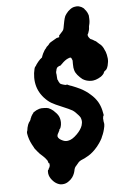

<svg xmlns="http://www.w3.org/2000/svg" viewBox="-63 -824 672 1048"><g transform="rotate(-5 273.5 -299.5)"><path d="M387 -779Q397 -781 406 -780Q415 -778 424 -774Q436 -768 441 -759Q443 -756 447 -752Q452 -745 453 -742Q454 -740 456.5 -734Q459 -728 459.5 -725Q460 -722 460.5 -707.5Q461 -693 460 -689Q459 -685 459 -681.5Q459 -678 457 -672.5Q455 -667 455 -660Q455 -653 453 -644.5Q451 -636 448 -629L444 -622V-618Q444 -615 445 -613.5Q446 -612 446.5 -610Q447 -608 448.5 -606.5Q450 -605 450 -604.5Q450 -604 452 -602Q456 -596 460 -595Q462 -595 464 -593.5Q466 -592 468 -591.5Q470 -591 475.5 -587Q481 -583 483 -583Q487 -581 495 -573Q501 -567 504 -565Q516 -557 525 -540Q526 -537 528 -533Q535 -521 539 -503Q544 -481 542 -464Q540 -452 538 -443Q534 -430 530.5 -425Q527 -420 526 -420Q525 -420 518 -414Q517 -413 514.5 -408Q512 -403 512 -402Q512 -401 507 -396Q497 -385 481 -378Q467 -371 452 -369Q433 -367 414 -373Q405 -376 395 -382Q382 -392 369 -407Q358 -420 354 -434Q350 -445 350 -468V-488L348 -493Q345 -503 341 -504.5Q337 -506 326 -501Q309 -494 290 -474Q280 -464 279.5 -464.5Q279 -465 277 -465Q275 -465 274 -464.5Q273 -464 270.5 -462Q268 -460 268 -460.5Q268 -461 266.5 -460Q265 -459 263.5 -457.5Q262 -456 262 -455Q258 -451 257 -441Q256 -438 255 -434Q254 -428 256 -420Q257 -415 257 -404L258 -392L260 -389Q262 -385 263 -382Q264 -377 267 -375Q267 -374 267.5 -373Q268 -372 270 -369.5Q272 -367 277 -365Q282 -363 284 -362.5Q286 -362 290.5 -360.5Q295 -359 296.5 -359Q298 -359 299.5 -358.5Q301 -358 303.5 -358Q306 -358 306 -359L307 -361L310 -359Q314 -357 317.5 -355.5Q321 -354 325 -352.5Q329 -351 333 -350Q356 -341 379 -330Q388 -325 392 -323Q396 -320 403 -316Q417 -308 434 -292Q454 -275 469 -251Q482 -229 488 -203Q492 -187 493 -178L492 -172Q491 -173 490 -170Q487 -158 489 -149Q489 -147 489.5 -141.5Q490 -136 491 -134Q493 -130 491 -115Q485 -83 474 -61Q472 -56 470 -51Q465 -41 455 -26Q442 -7 428 7Q404 32 377 45Q372 48 369 49.5Q366 51 361 53Q346 59 341 63Q335 67 330 74Q324 82 319 87Q310 95 307 114Q305 124 299 136Q294 147 283 158Q272 168 263 173Q247 182 226 180Q220 179 218 178Q211 176 201 170Q186 160 175 144Q162 125 163 104Q164 97 164 96.5Q164 96 166 95Q168 95 169 88Q170 86 170.5 86Q171 86 172 84Q175 77 175 76Q175 75 176 69Q176 68 175.5 68Q175 68 175 65Q175 62 175 61Q173 58 171 59Q170 60 170 58Q170 54 166 45Q165 42 161 38Q157 31 143 18Q126 4 116 -9Q98 -30 98 -34Q98 -35 96 -37.5Q94 -40 89 -50Q73 -80 68 -112Q67 -121 69 -125Q71 -128 71.5 -135.5Q72 -143 73 -144.5Q74 -146 75 -151Q76 -156 77 -158Q78 -160 78.5 -162Q79 -164 80 -165Q81 -166 82 -169Q83 -172 83.5 -172Q84 -172 86 -175Q88 -178 90 -181Q93 -184 94 -192Q95 -193 95.5 -193.5Q96 -194 96 -195Q96 -196 97 -197.5Q98 -199 98 -200Q98 -201 99 -202.5Q100 -204 100 -205Q100 -206 102 -208Q105 -211 105 -213Q105 -214 107 -216Q112 -220 111 -222Q111 -223 114 -225Q129 -236 146 -241Q157 -244 172 -243Q186 -243 196 -240Q209 -235 222 -224Q241 -207 249 -192Q257 -176 257 -156Q257 -143 253 -131Q249 -121 248 -122Q247 -122 246 -120Q244 -116 245 -116Q246 -116 244.5 -114Q243 -112 243 -111.5Q243 -111 240 -105Q232 -92 232 -87Q232 -84 232 -81Q236 -67 260 -57Q274 -51 288 -54Q310 -57 337 -84Q360 -107 368 -130Q373 -146 371 -158Q370 -165 367 -173Q364 -179 357 -187Q350 -195 342 -203Q334 -211 326 -216Q313 -224 265 -244Q231 -258 220 -265Q217 -266 214 -268Q195 -279 175 -301Q167 -310 159 -322Q133 -362 133 -413Q133 -438 139 -461Q142 -471 144 -472Q147 -474 150 -480Q151 -483 152 -483.5Q153 -484 155 -487.5Q157 -491 158 -491.5Q159 -492 160 -494Q161 -496 162 -496.5Q163 -497 164 -499Q165 -501 165.5 -501Q166 -501 166 -501.5Q166 -502 170.5 -506Q175 -510 175 -511Q176 -511 176 -511.5Q176 -512 177 -512Q178 -512 179 -514Q180 -516 182 -516Q185 -518 186 -522Q186 -524 187 -525.5Q188 -527 188 -528Q188 -530 193 -540Q198 -549 199 -550.5Q200 -552 200.5 -553.5Q201 -555 203 -557.5Q205 -560 205.5 -561Q206 -562 209 -565Q214 -569 214 -573Q215 -574 221.5 -579.5Q228 -585 230 -589Q233 -594 240 -598Q249 -604 264 -612Q273 -617 274.5 -618Q276 -619 280 -619Q287 -620 288 -621Q289 -622 289 -623.5Q289 -625 288 -626.5Q287 -628 288.5 -629.5Q290 -631 293.5 -635.5Q297 -640 303 -646Q311 -654 313.5 -659.5Q316 -665 319 -684Q324 -711 327 -721Q330 -734 339 -745Q349 -759 362 -768Q374 -777 387 -779Z"/></g></svg>

Font: TT2020 Style B
Style: Italic
Weight: 400
Italic angle: -15°
Version: Version 0.2.000